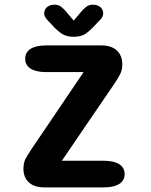

<svg xmlns="http://www.w3.org/2000/svg" viewBox="-20 -817 659 837"><path d="M249.7 -116.3H431Q475.9 -116.3 499.6 -101.3Q523.3 -86.2 523.3 -57.9Q523.3 -30.1 499.6 -15Q475.9 0 431 0H174.5Q129.7 0 106 -21.8Q82.2 -43.7 82.2 -80.8Q82.2 -106.8 90.6 -123.2Q98.9 -139.7 117.8 -167.8L344.5 -502.7H182Q137.2 -502.7 113.5 -517.8Q89.8 -532.8 89.8 -561.1Q89.8 -589.3 113.5 -604.2Q137.2 -619 182 -619H421.2Q466.1 -619 489.6 -596.8Q513.1 -574.7 513.1 -535.8Q513.1 -514.3 505.2 -496.8Q497.2 -479.3 478 -451.2ZM418 -732.3 398.3 -711.5Q374.5 -684.8 353.8 -670.6Q333.1 -656.5 301.3 -656.5Q269.6 -656.5 248.5 -670.6Q227.3 -684.8 203.9 -711.5L184.3 -732.3Q172.6 -745.3 172.6 -758.4Q172.6 -775.2 185 -785.9Q197.5 -796.6 217.6 -796.6Q234.6 -796.6 246.4 -787.7Q258.2 -778.8 269 -765.3L301.4 -727.1L333.2 -765.2Q343.7 -777.8 355.7 -787.2Q367.8 -796.6 384.7 -796.6Q404.9 -796.6 417.4 -786Q429.9 -775.3 429.9 -758.6Q429.9 -752.8 427.4 -746Q424.8 -739.2 418 -732.3Z"/></svg>

Font: Sono ExtraLight
Style: Regular
Weight: 200
Designer: Tyler Finck
Foundry: Tyler Finck
Version: Version 2.112